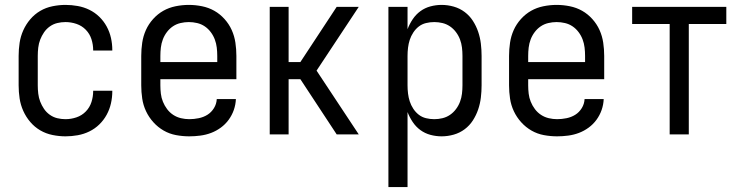

<svg xmlns="http://www.w3.org/2000/svg" viewBox="-20 -548 3040 783"><path d="M247 8Q221 8 194 2.5Q167 -3 144 -16.5Q121 -30 103.5 -50.5Q86 -71 75 -95.5Q64 -120 60 -146.5Q56 -173 56 -200V-320Q56 -347 60 -373.5Q64 -400 75 -424.5Q86 -449 103.5 -469.5Q121 -490 144 -503.5Q167 -517 194 -522.5Q221 -528 247 -528Q272 -528 297 -523.5Q322 -519 344.5 -508Q367 -497 385 -479.5Q403 -462 415 -440Q427 -418 432.5 -393.5Q438 -369 438 -344V-342H360V-343Q360 -366 353 -388Q346 -410 330 -426.5Q314 -443 292 -450.5Q270 -458 247 -458Q230 -458 213.5 -454Q197 -450 183 -440Q169 -430 159.5 -416Q150 -402 144 -386.5Q138 -371 136 -354Q134 -337 134 -320V-200Q134 -183 136 -166Q138 -149 144 -133.5Q150 -118 159.5 -104Q169 -90 183 -80Q197 -70 213.5 -66Q230 -62 247 -62Q270 -62 292 -69.5Q314 -77 330 -93.5Q346 -110 353 -132Q360 -154 360 -177V-178H438V-176Q438 -151 432.5 -126.5Q427 -102 415 -80Q403 -58 385 -40.5Q367 -23 344.5 -12Q322 -1 297 3.5Q272 8 247 8Z M752 8Q725 8 698 3Q671 -2 647.5 -15.5Q624 -29 605.5 -49.5Q587 -70 575.5 -94.5Q564 -119 560 -146Q556 -173 556 -200V-320Q556 -347 560 -374Q564 -401 575 -425.5Q586 -450 604.5 -470.5Q623 -491 646 -504Q669 -517 696 -522.5Q723 -528 750 -528Q777 -528 804 -522.5Q831 -517 854 -504Q877 -491 895.5 -470.5Q914 -450 925 -425.5Q936 -401 940 -374Q944 -347 944 -320V-225H634V-200Q634 -183 636 -166Q638 -149 644.5 -133Q651 -117 661.5 -103Q672 -89 686.5 -79.5Q701 -70 718 -66Q735 -62 752 -62Q771 -62 790.5 -66Q810 -70 826 -80Q842 -90 852.5 -107Q863 -124 864 -144H942Q941 -121 933.5 -99.5Q926 -78 912.5 -59.5Q899 -41 880.5 -27.5Q862 -14 841 -6Q820 2 797 5Q774 8 752 8ZM866 -295V-320Q866 -337 864 -354Q862 -371 856 -387Q850 -403 839.5 -417Q829 -431 815 -440.5Q801 -450 784 -454Q767 -458 750 -458Q733 -458 716 -454Q699 -450 685 -440.5Q671 -431 660.5 -417Q650 -403 644 -387Q638 -371 636 -354Q634 -337 634 -320V-295Z M1080 0V-520H1157V-295H1205L1353 -520H1443L1271 -260L1443 0H1353L1205 -225H1157V0Z M1564 215V-520H1642V-429Q1650 -450 1663 -469.5Q1676 -489 1694.5 -502.5Q1713 -516 1735.5 -522Q1758 -528 1781 -528Q1806 -528 1830.5 -521Q1855 -514 1875 -499Q1895 -484 1908.5 -463Q1922 -442 1930 -418.5Q1938 -395 1941 -370Q1944 -345 1944 -320V-200Q1944 -175 1941 -150Q1938 -125 1930 -101.5Q1922 -78 1908.5 -57Q1895 -36 1875 -21Q1855 -6 1830.5 1Q1806 8 1781 8Q1758 8 1735.5 2Q1713 -4 1694.5 -17.5Q1676 -31 1663 -50.5Q1650 -70 1642 -91V215ZM1751 -62Q1768 -62 1784.5 -66Q1801 -70 1815 -79.5Q1829 -89 1839.5 -103Q1850 -117 1856 -133Q1862 -149 1864 -166Q1866 -183 1866 -200V-320Q1866 -337 1864 -354Q1862 -371 1856 -387Q1850 -403 1839.5 -417Q1829 -431 1815 -440.5Q1801 -450 1784.5 -454Q1768 -458 1751 -458Q1734 -458 1717.5 -454Q1701 -450 1688 -440Q1675 -430 1665.5 -415.5Q1656 -401 1651 -385.5Q1646 -370 1644 -353.5Q1642 -337 1642 -320V-200Q1642 -183 1644 -166.5Q1646 -150 1651 -134.5Q1656 -119 1665.5 -104.5Q1675 -90 1688 -80Q1701 -70 1717.5 -66Q1734 -62 1751 -62Z M2252 8Q2225 8 2198 3Q2171 -2 2147.5 -15.5Q2124 -29 2105.5 -49.5Q2087 -70 2075.5 -94.5Q2064 -119 2060 -146Q2056 -173 2056 -200V-320Q2056 -347 2060 -374Q2064 -401 2075 -425.5Q2086 -450 2104.5 -470.5Q2123 -491 2146 -504Q2169 -517 2196 -522.5Q2223 -528 2250 -528Q2277 -528 2304 -522.5Q2331 -517 2354 -504Q2377 -491 2395.5 -470.5Q2414 -450 2425 -425.5Q2436 -401 2440 -374Q2444 -347 2444 -320V-225H2134V-200Q2134 -183 2136 -166Q2138 -149 2144.5 -133Q2151 -117 2161.5 -103Q2172 -89 2186.5 -79.5Q2201 -70 2218 -66Q2235 -62 2252 -62Q2271 -62 2290.5 -66Q2310 -70 2326 -80Q2342 -90 2352.5 -107Q2363 -124 2364 -144H2442Q2441 -121 2433.5 -99.5Q2426 -78 2412.5 -59.5Q2399 -41 2380.5 -27.5Q2362 -14 2341 -6Q2320 2 2297 5Q2274 8 2252 8ZM2366 -295V-320Q2366 -337 2364 -354Q2362 -371 2356 -387Q2350 -403 2339.5 -417Q2329 -431 2315 -440.5Q2301 -450 2284 -454Q2267 -458 2250 -458Q2233 -458 2216 -454Q2199 -450 2185 -440.5Q2171 -431 2160.5 -417Q2150 -403 2144 -387Q2138 -371 2136 -354Q2134 -337 2134 -320V-295Z M2711 0V-450H2558V-520H2942V-450H2789V0Z"/></svg>

Font: Iosevka Fuck
Style: Regular
Weight: 400
Monospace: yes
Designer: Belleve Invis
Foundry: Belleve Invis
Version: Version 28.0.7; ttfautohint (v1.8.3)